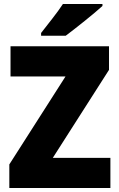

<svg xmlns="http://www.w3.org/2000/svg" viewBox="-20 -947 600 967"><path d="M496 -917V-927H297C268 -882 220 -824 187 -781V-767H311C363 -806 456 -880 496 -917ZM536 0V-152H246L529 -595V-714H33V-562H310L27 -119V0Z"/></svg>

Font: Noto Sans Gujarati UI SemiCondensed Black
Style: Regular
Weight: 900
Width: 4
Designer: Jelle Bosma - Monotype Design Team, Universal Thirst
Foundry: Monotype Imaging Inc.
Version: Version 2.106